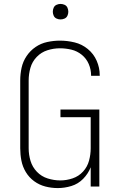

<svg xmlns="http://www.w3.org/2000/svg" viewBox="-20 -950 616 978"><path d="M274 8Q309 8 343.5 -2.5Q378 -13 403.5 -39Q429 -65 442 -98V0H486V-392H288V-353H442V-195Q442 -163 433.5 -131.5Q425 -100 403 -76Q381 -52 350 -41.5Q319 -31 287 -31Q255 -31 223 -41Q191 -51 168 -75Q145 -99 135.5 -130.5Q126 -162 126 -195V-540Q126 -573 135 -604.5Q144 -636 167 -660Q190 -684 221.5 -694Q253 -704 285 -704Q315 -704 344 -697Q373 -690 396.5 -671Q420 -652 432 -624Q444 -596 444 -566V-564H488V-567Q488 -605 472.5 -640.5Q457 -676 427 -700.5Q397 -725 360 -734Q323 -743 285 -743Q253 -743 220.5 -736Q188 -729 161 -710.5Q134 -692 115.5 -664.5Q97 -637 90 -605Q83 -573 83 -540V-195Q83 -163 89 -132Q95 -101 111.5 -73.5Q128 -46 154 -27Q180 -8 211 0Q242 8 274 8ZM288 -851Q299 -851 309 -855.5Q319 -860 323.5 -870Q328 -880 328 -890Q328 -901 323.5 -911Q319 -921 309 -925.5Q299 -930 288 -930Q278 -930 268 -925.5Q258 -921 253.5 -911Q249 -901 249 -890Q249 -880 253.5 -870Q258 -860 268 -855.5Q278 -851 288 -851Z"/></svg>

Font: Iosevka Sparkle Extralight
Style: Regular
Weight: 200
Designer: Belleve Invis
Foundry: Belleve Invis
Version: Version 4.5.0; ttfautohint (v1.8.3)